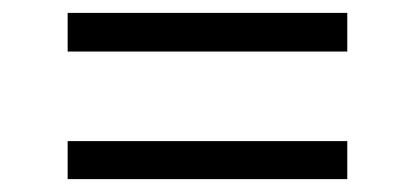

<svg xmlns="http://www.w3.org/2000/svg" viewBox="-20 -492 643 298"><path d="M85 -412V-472H519V-412ZM85 -214V-273H519V-214Z"/></svg>

Font: Montagu Slab 16pt Light
Style: Regular
Weight: 300
Designer: Florian Karsten
Foundry: Florian Karsten
Version: Version 1.000; ttfautohint (v1.8.3)